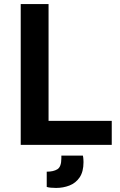

<svg xmlns="http://www.w3.org/2000/svg" viewBox="-20 -713 590 945"><path d="M82 0V-693H219V-118H530V0ZM256 212Q225 212 210 207V132Q243 132 262.5 120Q282 108 282 66V53H388Q390 62 390.5 72Q391 82 391 85Q391 132 372 160Q353 188 322 200Q291 212 256 212Z"/></svg>

Font: Ubuntu Sans
Style: Bold
Weight: 700
Designer: Dalton Maag Ltd
Foundry: Dalton Maag Ltd
Version: Version 1.006; ttfautohint (v1.8.4.7-5d5b)